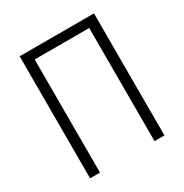

<svg xmlns="http://www.w3.org/2000/svg" viewBox="-166 -843 931 973"><g transform="rotate(-30 300.0 -357.0)"><path d="M83 0V-714H518V0H460V-662H141V0Z"/></g></svg>

Font: Noto Sans Mono Light
Style: Regular
Weight: 300
Designer: Monotype Design Team
Foundry: Monotype Imaging Inc.
Version: Version 2.014; ttfautohint (v1.8.4.7-5d5b)